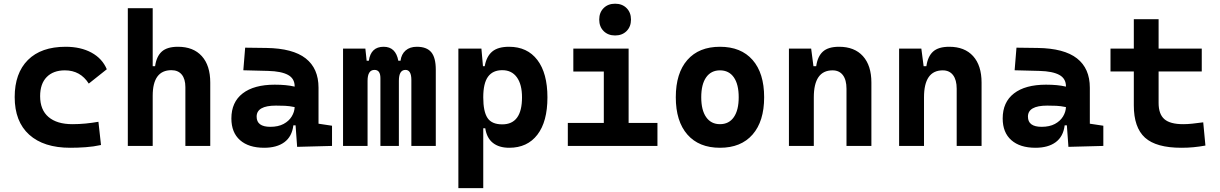

<svg xmlns="http://www.w3.org/2000/svg" viewBox="-20 -776 6485 1021"><path d="M353.5 9.8Q212.4 9.8 135.3 -59.8Q58.1 -129.4 58.1 -259.8Q58.1 -386.7 128.4 -457Q198.7 -527.3 329.1 -527.3Q409.2 -527.3 466.6 -496.1Q523.9 -464.8 547.9 -407.7L452.1 -331.5Q407.2 -401.9 325.2 -401.9Q263.2 -401.9 228.3 -366.2Q193.4 -330.6 193.4 -264.6Q193.4 -191.9 238 -153.8Q282.7 -115.7 365.2 -115.7Q400.4 -115.7 435.3 -119.1Q470.2 -122.6 503.4 -128.4L517.1 -4.9Q477.5 3.9 435.5 6.8Q393.6 9.8 353.5 9.8Z M965.8 0V-312.5Q965.8 -356 946.5 -379.4Q927.2 -402.8 891.6 -402.8Q792 -402.8 792 -266.6V0H659.7V-732.4H792V-423.8H804.7Q812 -476.1 840.3 -501.7Q868.7 -527.3 926.3 -527.3Q1008.3 -527.3 1053.2 -477.5Q1098.1 -427.7 1098.1 -336.9V0Z M1560.1 4.9 1551.8 -109.4H1540Q1532.7 -49.8 1492.4 -20Q1452.1 9.8 1384.8 9.8Q1302.2 9.8 1256.3 -30.8Q1210.4 -71.3 1210.4 -146Q1210.4 -232.9 1270.5 -279.3Q1330.6 -325.7 1440.9 -325.7Q1473.1 -325.7 1498.3 -323.2Q1523.4 -320.8 1546.9 -315.4V-316.9Q1546.9 -358.4 1511.5 -377.7Q1476.1 -397 1406.2 -398.9L1273.9 -402.3L1283.7 -522.5L1396.5 -521Q1537.1 -519 1605.5 -465.6Q1673.8 -412.1 1673.8 -309.6V-118.2L1745.6 -107.4V0ZM1546.9 -206.5Q1518.6 -212.4 1495.6 -213.4Q1472.7 -214.4 1447.3 -214.4Q1344.7 -214.4 1344.7 -155.8Q1344.7 -101.6 1417.5 -101.6Q1459.5 -101.6 1488 -116.9Q1516.6 -132.3 1531.2 -156.5Q1545.9 -180.7 1546.9 -206.5Z M2167.5 0V-350.6Q2167.5 -404.3 2136.2 -404.3Q2101.1 -404.3 2101.1 -346.2V0H2002.9V-360.4Q2002.9 -404.3 1971.7 -404.3Q1934.6 -404.3 1934.6 -346.2V0H1804.2V-517.6H1922.9L1929.7 -453.1H1941.4Q1952.1 -527.3 2020 -527.3Q2084.5 -527.3 2098.1 -453.1H2109.9Q2114.3 -487.8 2137 -507.6Q2159.7 -527.3 2196.8 -527.3Q2249 -527.3 2273.2 -498.5Q2297.4 -469.7 2297.4 -405.3V0Z M2417.5 224.6V-517.6H2540L2548.3 -423.8H2557.6Q2566.9 -476.1 2597.4 -501.7Q2627.9 -527.3 2687 -527.3Q2784.2 -527.3 2837.6 -457Q2891.1 -386.7 2891.1 -258.3Q2891.1 -128.9 2837.6 -59.6Q2784.2 9.8 2688 9.8Q2633.8 9.8 2601.1 -16.1Q2568.4 -42 2560.5 -93.8H2549.8V224.6ZM2549.8 -258.3Q2549.8 -183.1 2572.3 -148.9Q2594.7 -114.7 2650.9 -114.7Q2755.9 -114.7 2755.9 -258.3Q2755.9 -327.1 2728.5 -365Q2701.2 -402.8 2650.9 -402.8Q2600.6 -402.8 2575.2 -368.2Q2549.8 -333.5 2549.8 -258.3Z M2999.5 0V-122.1H3190.9V-395.5H3028.8V-517.6H3322.8V-122.1H3476.1V0ZM3251 -587.4Q3213.4 -587.4 3189.9 -610.8Q3166.5 -634.3 3166.5 -671.9Q3166.5 -709.5 3189.9 -732.9Q3213.4 -756.3 3251 -756.3Q3288.6 -756.3 3312 -732.9Q3335.4 -709.5 3335.4 -671.9Q3335.4 -634.3 3312 -610.8Q3288.6 -587.4 3251 -587.4Z M3808.6 9.8Q3696.8 9.8 3635.3 -60.5Q3573.7 -130.9 3573.7 -258.8Q3573.7 -387.2 3635.3 -457.3Q3696.8 -527.3 3808.6 -527.3Q3920.4 -527.3 3981.9 -457.3Q4043.5 -387.2 4043.5 -258.8Q4043.5 -130.9 3981.9 -60.5Q3920.4 9.8 3808.6 9.8ZM3808.6 -115.7Q3856.4 -115.7 3882.3 -153.1Q3908.2 -190.4 3908.2 -258.8Q3908.2 -327.6 3882.3 -364.7Q3856.4 -401.9 3808.6 -401.9Q3761.2 -401.9 3735.1 -364.7Q3709 -327.6 3709 -258.8Q3709 -190.4 3735.1 -153.1Q3761.2 -115.7 3808.6 -115.7Z M4481.4 0V-304.2Q4481.4 -351.1 4462.2 -376.5Q4442.9 -401.9 4407.2 -401.9Q4307.6 -401.9 4307.6 -258.3V0H4175.3V-517.6H4293.5L4305.7 -423.8H4320.3Q4327.6 -476.1 4356 -501.7Q4384.3 -527.3 4441.9 -527.3Q4523.9 -527.3 4568.8 -477.5Q4613.8 -427.7 4613.8 -336.9V0Z M5067.4 0V-304.2Q5067.4 -351.1 5048.1 -376.5Q5028.8 -401.9 4993.2 -401.9Q4893.6 -401.9 4893.6 -258.3V0H4761.2V-517.6H4879.4L4891.6 -423.8H4906.2Q4913.6 -476.1 4941.9 -501.7Q4970.2 -527.3 5027.8 -527.3Q5109.9 -527.3 5154.8 -477.5Q5199.7 -427.7 5199.7 -336.9V0Z M5661.6 4.9 5653.3 -109.4H5641.6Q5634.3 -49.8 5594 -20Q5553.7 9.8 5486.3 9.8Q5403.8 9.8 5357.9 -30.8Q5312 -71.3 5312 -146Q5312 -232.9 5372.1 -279.3Q5432.1 -325.7 5542.5 -325.7Q5574.7 -325.7 5599.9 -323.2Q5625 -320.8 5648.4 -315.4V-316.9Q5648.4 -358.4 5613 -377.7Q5577.6 -397 5507.8 -398.9L5375.5 -402.3L5385.3 -522.5L5498 -521Q5638.7 -519 5707 -465.6Q5775.4 -412.1 5775.4 -309.6V-118.2L5847.2 -107.4V0ZM5648.4 -206.5Q5620.1 -212.4 5597.2 -213.4Q5574.2 -214.4 5548.8 -214.4Q5446.3 -214.4 5446.3 -155.8Q5446.3 -101.6 5519 -101.6Q5561 -101.6 5589.6 -116.9Q5618.2 -132.3 5632.8 -156.5Q5647.5 -180.7 5648.4 -206.5Z M6262.2 9.8Q6128.4 9.8 6068.8 -43.9Q6009.3 -97.7 6009.3 -215.8V-396H5885.3V-517.6H6009.3V-673.8H6141.1V-517.6H6370.6V-396H6141.1V-228.5Q6141.1 -169.4 6171.6 -142.6Q6202.1 -115.7 6272 -115.7Q6294.4 -115.7 6320.1 -118.4Q6345.7 -121.1 6378.4 -125.5L6390.1 -2Q6357.9 3.9 6327.4 6.8Q6296.9 9.8 6262.2 9.8Z"/></svg>

Font: Cascadia Mono
Style: Bold
Weight: 700
Monospace: yes
Designer: Aaron Bell
Foundry: Saja Typeworks
Version: Version 2404.023; ttfautohint (v1.8.4)